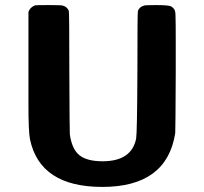

<svg xmlns="http://www.w3.org/2000/svg" viewBox="-20 -714 804 756"><path d="M92 -667Q98 -685 118 -693Q120 -694 172 -694Q222 -694 227 -692Q245 -687 251 -671Q253 -663 253 -430Q254 -189 255 -185Q263 -127 292.5 -103Q322 -79 384 -79Q498 -79 516 -168Q520 -191 521 -431Q521 -663 523 -671Q529 -687 547 -692Q552 -694 596 -694Q647 -694 655 -688Q660 -685 665 -679Q671 -672 671 -653Q672 -632 672 -555V-432Q671 -200 670 -190Q637 22 383 22Q137 22 98 -166Q92 -195 92 -303Z"/></svg>

Font: MathJax_SansSerif
Style: Bold
Weight: 700
Version: Version 1.1